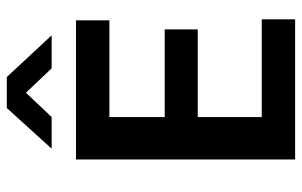

<svg xmlns="http://www.w3.org/2000/svg" viewBox="-178 -690 869 552"><g transform="rotate(-90 256.0 -414.5)"><path d="M73 -630H473V-534H195V-375H447V-280H195V-96H476V0H73ZM221 -829H310L430 -700H335L265 -774L195 -700H104Z"/></g></svg>

Font: Mukta Vaani SemiBold
Style: Regular
Weight: 600
Designer: Noopur Datye, Girish Dalvi, Yashodeep Gholap, Pallavi Karambelkar
Foundry: Ek Type
Version: Version 2.538;PS 1.000;hotconv 16.6.51;makeotf.lib2.5.65220;